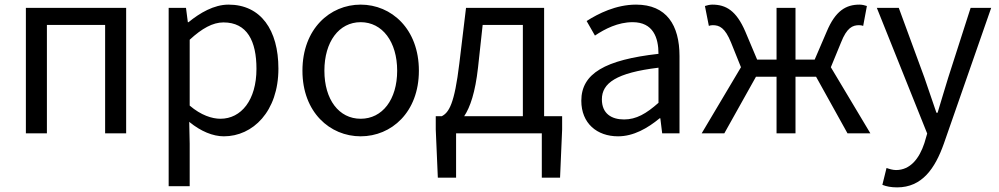

<svg xmlns="http://www.w3.org/2000/svg" viewBox="-20 -577 4323 831"><path d="M92 -543V0H183V-469H435V0H526V-543Z M710 -543V229H801V45L799 -50C800 -49 800 -49 801 -48C849 -9 901 13 949 13C1074 13 1185 -94 1185 -280C1185 -447 1109 -557 969 -557C906 -557 845 -521 796 -481H793L785 -543ZM801 -120V-405C854 -454 901 -480 947 -480C1050 -480 1090 -399 1090 -279C1090 -144 1024 -63 934 -63C898 -63 850 -78 801 -120Z M1541 13C1674 13 1793 -91 1793 -271C1793 -452 1674 -557 1541 -557C1408 -557 1289 -452 1289 -271C1289 -91 1408 13 1541 13ZM1541 -63C1447 -63 1384 -146 1384 -271C1384 -396 1447 -481 1541 -481C1635 -481 1699 -396 1699 -271C1699 -146 1635 -63 1541 -63Z M1875 192H1954V0H2325V192H2404L2413 -17V-74H2335V-543H1997L1968 -302C1947 -127 1923 -90 1892 -74H1866V-17ZM1989 -74C2015 -113 2037 -177 2049 -285L2069 -469H2243V-74Z M2655 13C2722 13 2783 -22 2835 -65H2838L2846 0H2921V-334C2921 -468 2865 -557 2733 -557C2646 -557 2569 -518 2519 -486L2555 -423C2598 -452 2655 -481 2718 -481C2807 -481 2830 -414 2830 -344C2599 -318 2496 -259 2496 -141C2496 -43 2564 13 2655 13ZM2681 -60C2627 -60 2585 -85 2585 -147C2585 -217 2647 -262 2830 -284V-132C2777 -85 2734 -60 2681 -60Z M3017 0H3115L3252 -245H3341V0H3423V-245H3512L3648 0H3747L3576 -286L3620 -393C3645 -457 3670 -468 3698 -468C3706 -468 3709 -467 3716 -465L3732 -551C3724 -554 3711 -557 3700 -557C3642 -557 3596 -531 3558 -440L3506 -319H3423V-543H3341V-319H3257L3206 -440C3167 -531 3122 -557 3063 -557C3052 -557 3040 -554 3031 -551L3048 -465C3055 -467 3058 -468 3065 -468C3094 -468 3118 -457 3144 -393L3187 -286Z M3775 -543 3993 1 3981 42C3959 109 3920 159 3858 159C3844 159 3828 154 3817 150L3799 223C3816 230 3837 234 3863 234C3971 234 4027 152 4065 45L4270 -543H4181L4084 -241C4069 -193 4053 -138 4038 -89H4033C4016 -138 3997 -194 3981 -241L3870 -543Z"/></svg>

Font: Noto Sans KR Regular
Style: Regular
Weight: 400
Designer: Ryoko NISHIZUKA  (kana & ideographs); Paul D. Hunt (Latin, Greek & Cyrillic); Wenlong ZHANG  (bopomofo); Sandoll Communi
Foundry: Adobe Systems Incorporated
Version: Version 1.004;PS 1.004;hotconv 1.0.82;makeotf.lib2.5.63406